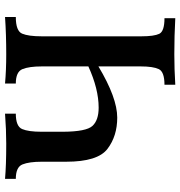

<svg xmlns="http://www.w3.org/2000/svg" viewBox="4 -738 733 782"><g transform="rotate(90 371.0 -346.5)"><path d="M53.7 -693.4Q124.5 -689.5 200.7 -689.5Q260.3 -689.5 324.7 -693.4V-649.4Q272 -649.4 261 -626.2Q250 -603 250 -552.7V-380.4Q377.9 -457 458.5 -457Q533.7 -457 585.9 -417.2Q638.2 -377.4 638.2 -249V-149.9Q638.2 -98.1 649.2 -71Q660.2 -43.9 708 -43.9V0Q653.3 -4.9 564.5 -4.9Q507.8 -4.9 442.4 0V-43.9Q494.1 -43.9 505.1 -69.6Q516.1 -95.2 516.1 -148.9V-236.3Q515.6 -331.1 492.2 -356.2Q468.8 -381.3 418 -381.3Q341.8 -381.3 250 -339.4V-149.9Q250 -98.1 261 -71Q272 -43.9 319.8 -43.9V0Q265.1 -4.9 201.2 -4.9Q119.1 -4.9 48.8 0V-43.9Q105.5 -43.9 116.5 -69.6Q127.4 -95.2 127.4 -148.9V-555.7Q127.4 -606.9 117.2 -628.2Q106.9 -649.4 53.7 -649.4Z"/></g></svg>

Font: Kelvinch
Style: Bold
Weight: 700
Designer: Paul James Miller
Foundry: High-Logic / Made with FontCreator
Version: Version 3.501;March 28, 2021;FontCreator 13.0.0.2683 64-bit